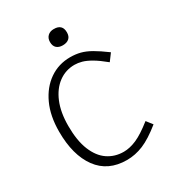

<svg xmlns="http://www.w3.org/2000/svg" viewBox="-205 -982 1024 1119"><g transform="rotate(-30 307.0 -422.5)"><path d="M319 15Q192 15 125 -76.5Q58 -168 58 -326Q58 -431 93.5 -508Q129 -585 190.5 -627.5Q252 -670 330 -670Q366 -670 397.5 -662Q429 -654 465 -633.5Q501 -613 551 -576L516 -529Q471 -566 437.5 -585.5Q404 -605 378.5 -612Q353 -619 330 -619Q270 -619 222.5 -584Q175 -549 148 -484Q121 -419 121 -328Q121 -229 147.5 -164Q174 -99 220.5 -67.5Q267 -36 327 -36Q367 -36 412.5 -55.5Q458 -75 525 -128L556 -88Q484 -30 429.5 -7.5Q375 15 319 15ZM329 -751Q303 -751 288 -764.5Q273 -778 273 -805Q273 -830 288.5 -845Q304 -860 330 -860Q387 -860 387 -805Q387 -778 371.5 -764.5Q356 -751 329 -751Z"/></g></svg>

Font: Intel One Mono Light
Style: Regular
Weight: 300
Monospace: yes
Designer: Fred Shallcrass
Foundry: Frere-Jones Type LLC
Version: Version 1.004